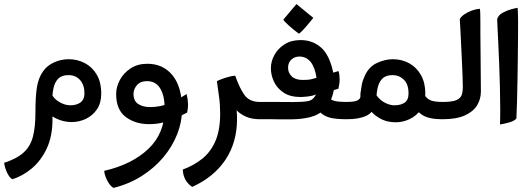

<svg xmlns="http://www.w3.org/2000/svg" viewBox="-40 -585 2629 950"><path d="M20.5 301.8Q5.4 292 -5.6 268.1Q-16.6 244.1 -19.5 220.7Q44.4 199.7 77.6 168.9Q110.8 138.2 123 90.8Q135.3 43.5 135.3 -26.9Q135.3 -106.9 142.6 -153.1Q149.9 -199.2 172.9 -231.9Q192.9 -260.7 227.5 -276.4Q262.2 -292 300.3 -292Q342.3 -292 378.9 -273.2Q415.5 -254.4 438.2 -216.6Q460.9 -178.7 460.9 -121.6Q460.9 -75.7 439.9 -44.4Q418.9 -13.2 385.3 2.9Q351.6 19 314 19Q273.4 19 235.1 0Q196.8 -19 172.4 -58.1L206.5 -145Q214.8 -106.4 245.8 -85.2Q276.9 -64 307.6 -64Q339.4 -64 358.6 -78.4Q377.9 -92.8 377.9 -123Q377.9 -164.6 356.2 -189Q334.5 -213.4 298.8 -213.4Q265.6 -213.4 248 -195.6Q230.5 -177.7 224.4 -147.7Q218.3 -117.7 218.3 -80.6Q218.3 -59.6 219 -37.4Q219.7 -15.1 219.7 6.3Q219.7 89.4 191.2 149.9Q162.6 210.4 117.2 248.5Q71.8 286.6 20.5 301.8Z M522 344.7Q509.8 338.4 499.3 323Q488.8 307.6 482.4 290Q476.1 272.5 475.6 260.3Q612.3 229 693.6 152.1Q774.9 75.2 774.9 -45.4Q774.9 -110.8 752.9 -147.2Q731 -183.6 687 -183.6Q654.8 -183.6 637.7 -163.8Q620.6 -144 620.6 -120.6Q620.6 -85.4 644 -70.3Q667.5 -55.2 702.1 -55.2Q753.4 -55.2 796.9 -73.7Q840.3 -92.3 883.3 -119.6Q889.2 -96.7 890.1 -73.7Q891.1 -50.8 885.7 -27.8Q867.7 -18.6 839.4 -4.9Q811 8.8 775.1 19Q739.3 29.3 697.8 29.3Q629.4 29.3 582 -6.3Q534.7 -42 534.7 -119.6Q534.7 -155.3 553.2 -189.7Q571.8 -224.1 606.4 -246.8Q641.1 -269.5 689 -269.5Q767.6 -269.5 814.2 -211.7Q860.8 -153.8 860.8 -43.5Q860.8 17.1 837.2 77.9Q813.5 138.7 769.3 191.9Q725.1 245.1 662.4 285.2Q599.6 325.2 522 344.7Z M911.1 339.8Q891.1 327.1 878.4 305.7Q865.7 284.2 864.3 253.9Q918.9 233.9 960.4 200.7Q1002 167.5 1025.6 113.5Q1049.3 59.6 1049.3 -22.5Q1049.3 -67.9 1043.9 -105.7Q1038.6 -143.6 1033.2 -183.6Q1047.9 -191.4 1076.2 -200.4Q1104.5 -209.5 1124 -210.4Q1144 -151.4 1168.9 -116Q1193.8 -80.6 1245.6 -80.6H1255.4V4.9H1245.6Q1205.6 4.9 1177.5 -7.6Q1149.4 -20 1130.9 -39.1Q1131.8 -28.3 1132.3 -19.3Q1132.8 -10.3 1132.8 3.9Q1132.8 119.6 1075.7 205.3Q1018.6 291 911.1 339.8Z M1400.4 5.4Q1359.9 5.4 1341.3 5.4Q1322.8 5.4 1315.7 5.1Q1308.6 4.9 1303.7 4.9Q1298.8 4.9 1286.9 4.9Q1274.9 4.9 1245.6 4.9H1235.8V-80.6H1245.6Q1299.8 -80.6 1328.1 -80.6Q1356.4 -80.6 1373.3 -80.3Q1390.1 -80.1 1410.2 -80.1Q1458 -80.1 1484.1 -84.7Q1510.3 -89.4 1523.4 -118.2Q1507.8 -110.4 1483.4 -107.7Q1459 -105 1447.3 -105Q1396 -105 1363.5 -126.5Q1331.1 -147.9 1315.7 -180.7Q1300.3 -213.4 1300.3 -247.6Q1300.3 -280.8 1317.6 -312.7Q1335 -344.7 1367.9 -365.7Q1400.9 -386.7 1447.3 -386.7Q1506.8 -386.7 1548.8 -349.6Q1590.8 -312.5 1608.9 -225.6L1634.8 -233.4Q1637.7 -226.6 1639.2 -213.6Q1640.6 -200.7 1640.6 -189.5Q1640.6 -171.4 1634.3 -146L1611.8 -139.2Q1599.1 -76.7 1567.1 -45.7Q1535.2 -14.6 1491.7 -4.6Q1448.2 5.4 1400.4 5.4ZM1673.8 4.9Q1621.6 4.9 1592 -2.9Q1562.5 -10.7 1542 -31.2L1583.5 -105Q1594.7 -91.3 1614.5 -85.9Q1634.3 -80.6 1673.8 -80.6H1683.6V4.9ZM1457.5 -189.5Q1484.9 -189.5 1495.4 -191.9Q1505.9 -194.3 1525.9 -199.7Q1519 -250.5 1497.6 -277.8Q1476.1 -305.2 1441.4 -305.2Q1417.5 -305.2 1401.4 -290Q1385.3 -274.9 1385.3 -250Q1385.3 -224.6 1403.6 -207Q1421.9 -189.5 1457.5 -189.5ZM1438.5 -418.5Q1411.1 -438.5 1388.2 -459.5Q1365.2 -480.5 1361.8 -487.8L1426.8 -564.9L1510.3 -496.6Q1478 -456.5 1461.2 -438.5Q1444.3 -420.4 1438.5 -418.5Z M1918.9 20Q1879.4 20 1851.3 6.6Q1823.2 -6.8 1804.9 -25.1Q1786.6 -43.5 1775.9 -58.1L1810.1 -145Q1815.9 -119.1 1832.8 -101.1Q1849.6 -83 1871.1 -73.5Q1892.6 -64 1911.1 -64Q1942.9 -64 1962.2 -77.1Q1981.4 -90.3 1981.4 -123Q1981.4 -168.5 1958 -190.9Q1934.6 -213.4 1902.3 -213.4Q1869.1 -213.4 1851.6 -195.6Q1834 -177.7 1827.9 -147.7Q1821.8 -117.7 1821.8 -80.6Q1811 -30.8 1773.7 -12.7Q1736.3 5.4 1674.8 4.9Q1672.9 4.9 1669.7 4.9Q1666.5 4.9 1664.1 4.9V-80.6Q1666.5 -80.6 1668.7 -80.6Q1670.9 -80.6 1673.8 -80.6Q1715.8 -80.6 1729.5 -88.6Q1743.2 -96.7 1743.2 -106.9Q1743.2 -110.8 1743.2 -114.5Q1743.2 -118.2 1743.7 -124.5Q1746.1 -144.5 1750.2 -166.3Q1754.4 -188 1765.1 -210.4Q1785.6 -255.4 1825.7 -273.7Q1865.7 -292 1903.8 -292Q1949.2 -292 1985.6 -271.5Q2022 -251 2043.2 -212.9Q2064.5 -174.8 2064.5 -121.6Q2064.5 -74.7 2042.5 -43.2Q2020.5 -11.7 1987.1 4.2Q1953.6 20 1918.9 20ZM2150.9 4.9Q2110.8 4.9 2086.4 -1.2Q2062 -7.3 2046.6 -18.1Q2031.2 -28.8 2017.1 -43.5L2060.1 -115.2Q2072.8 -95.7 2091.8 -88.1Q2110.8 -80.6 2150.9 -80.6H2160.6V4.9Z M2141.1 4.9V-80.6H2150.9Q2197.3 -80.6 2218 -89.6Q2238.8 -98.6 2244.4 -115.2Q2250 -131.8 2250 -153.8Q2250 -170.4 2248.8 -206.1Q2247.6 -241.7 2245.4 -285.9Q2243.2 -330.1 2241.2 -372.8Q2239.3 -415.5 2237.5 -447.8Q2235.8 -480 2234.9 -490.7Q2243.2 -507.8 2273.4 -523.4Q2303.7 -539.1 2334.5 -541.5Q2335.9 -535.6 2336.4 -513.9Q2336.9 -492.2 2336.9 -465.8Q2336.9 -439.5 2336.9 -419.4Q2336.9 -358.9 2338.1 -289.6Q2339.4 -220.2 2339.4 -131.3Q2339.4 -95.2 2320.8 -64.2Q2302.2 -33.2 2260.7 -14.2Q2219.2 4.9 2150.9 4.9Z M2434.1 30.8Q2434.6 15.1 2434.8 -4.2Q2435.1 -23.4 2435.1 -44.9Q2435.1 -94.7 2433.6 -153.1Q2432.1 -211.4 2429.9 -269Q2427.7 -326.7 2425.3 -375.2Q2422.9 -423.8 2421.4 -455.1Q2419.9 -486.3 2419.9 -490.7Q2425.8 -509.8 2446 -521.2Q2466.3 -532.7 2488.3 -538.8Q2510.3 -544.9 2521 -546.4Q2522 -540.5 2522.5 -524.9Q2522.9 -509.3 2523.2 -494.4Q2523.4 -479.5 2523.4 -476.6Q2523.4 -452.1 2523.2 -406.5Q2522.9 -360.8 2522.2 -303.7Q2521.5 -246.6 2520.5 -188.2Q2519.5 -129.9 2518.1 -80.1Q2516.6 -30.3 2515.1 1Q2505.4 13.7 2478.8 21Q2452.1 28.3 2434.1 30.8Z"/></svg>

Font: Harmattan
Style: Bold
Weight: 700
Designer: George W. Nuss III and SIL International
Foundry: SIL International
Version: Version 4.000